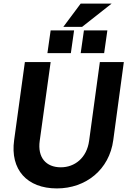

<svg xmlns="http://www.w3.org/2000/svg" viewBox="-20 -1039 715 1073"><path d="M298 14C460 14 591 -91 613 -256L672 -692H538L478 -252C465 -156 397 -104 320 -104C237 -104 189 -159 202 -252L263 -692H119L59 -256C36 -91 131 14 298 14ZM431 -742H562L580 -869H449ZM245 -742H376L394 -869H263ZM334 -889H439L604 -1019H431Z"/></svg>

Font: Ronzino Bold
Style: Italic
Weight: 700
Italic angle: -8°
Designer: Nunzio Mazzaferro
Foundry: Collletttivo
Version: Version 1.000;Glyphs 3.3 (3337)